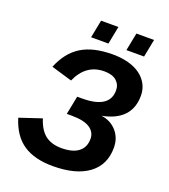

<svg xmlns="http://www.w3.org/2000/svg" viewBox="-154 -964 951 1083"><g transform="rotate(20 321.5 -422.0)"><path d="M288 10Q179 10 111.5 -35Q44 -80 13 -180L145 -224Q165 -160 202.5 -131Q240 -102 300 -102Q367 -102 402 -129Q437 -156 437 -207Q437 -247 402 -270.5Q367 -294 292 -294H263L285 -405H314Q479 -405 479 -513Q479 -548 454 -570Q429 -592 381 -592Q271 -592 221 -479L96 -516Q134 -610 205 -654Q276 -698 393 -698Q445 -698 487.5 -686.5Q530 -675 559.5 -653Q589 -631 605 -600.5Q621 -570 621 -533Q621 -458 578 -412.5Q535 -367 451 -351Q508 -343 543 -303Q578 -263 578 -205Q578 -102 502.5 -46Q427 10 288 10ZM456 -747 477 -854H583L562 -747ZM244 -747 265 -854H369L348 -747Z"/></g></svg>

Font: Libra Sans Modern
Style: Bold Italic
Weight: 700
Italic angle: -12°
Foundry: Stefan Peev, Context Ltd
Version: Version 1.000